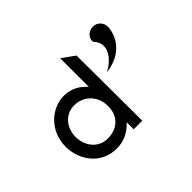

<svg xmlns="http://www.w3.org/2000/svg" viewBox="-117 -924 1213 1213"><g transform="rotate(-45 489.0 -317.5)"><path d="M785 -641C749 -641 715 -613 718 -575V-573L719 -571C766 -525 752 -465 706 -419C695 -408 682 -397 667 -388L644 -374L671 -379C798 -402 852 -503 852 -575C852 -612 822 -641 785 -641ZM509 -63V0H586L583 -585L498 -646V-390C464 -429 416 -462 346 -462C237 -462 127 -368 127 -226C127 -108 207 11 348 11C420 11 472 -22 509 -63ZM498 -226C503 -138 447 -74 352 -74C268 -74 215 -145 215 -226C215 -300 264 -373 350 -373C442 -373 498 -299 498 -226Z"/></g></svg>

Font: Charger Monospace
Style: Regular
Weight: 400
Designer: Jasper
Foundry: Cannot Into Space Fonts
Version: Version 0.980